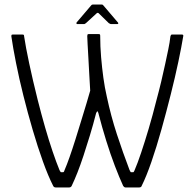

<svg xmlns="http://www.w3.org/2000/svg" viewBox="-20 -825 856 845"><path d="M226 0Q217 0 214 -7Q192 -50 169 -114Q146 -178 124 -253Q102 -328 83 -404Q64 -480 50.5 -548Q37 -616 30 -665Q30 -668 30.5 -670.5Q31 -673 36 -673Q38 -673 44 -673Q50 -673 56.5 -673Q63 -673 69 -673Q75 -673 78 -673Q83 -673 84.5 -671.5Q86 -670 86 -666Q93 -619 108.5 -546Q124 -473 146 -385Q162 -322 178.5 -264.5Q195 -207 211.5 -158.5Q228 -110 242 -76Q244 -73 245.5 -70Q247 -67 249 -67Q251 -67 253 -67Q255 -67 257 -67Q260 -67 261.5 -69.5Q263 -72 264 -76Q274 -99 286.5 -134.5Q299 -170 312 -211.5Q325 -253 337.5 -294Q350 -335 360.5 -369.5Q371 -404 377 -426Q375 -458 373 -496Q371 -534 369 -569.5Q367 -605 365.5 -631.5Q364 -658 364 -666Q364 -670 365 -672.5Q366 -675 370 -675Q373 -675 379 -675Q385 -675 392 -675Q399 -675 405 -675Q411 -675 414 -675Q419 -675 420 -673Q421 -671 421 -667Q421 -620 425 -573Q429 -526 435 -482.5Q441 -439 450 -400Q468 -315 494.5 -234Q521 -153 550 -77Q553 -72 554 -69.5Q555 -67 557 -67Q559 -67 561.5 -67Q564 -67 566 -67Q569 -67 572 -75Q585 -105 601 -152.5Q617 -200 634.5 -259Q652 -318 668 -382Q680 -426 689.5 -466Q699 -506 706.5 -541Q714 -576 720.5 -607Q727 -638 730 -665Q731 -669 732.5 -671Q734 -673 737 -673Q740 -673 746.5 -673Q753 -673 759.5 -673Q766 -673 772 -673Q778 -673 781 -673Q789 -673 786 -663Q779 -620 765 -553.5Q751 -487 731.5 -409.5Q712 -332 690.5 -255Q669 -178 646.5 -113Q624 -48 604 -8Q603 -4 600 -2Q597 0 592 0Q584 0 573 0Q562 0 551.5 0Q541 0 532 0Q529 0 526 -2.5Q523 -5 522 -7Q505 -44 485.5 -95Q466 -146 447.5 -205.5Q429 -265 413 -327Q411 -334 409 -335Q407 -336 403 -327Q390 -276 375.5 -228.5Q361 -181 347.5 -140Q334 -99 321 -66Q308 -33 296 -8Q294 -3 290.5 -1.5Q287 0 284 0Q276 0 265 0Q254 0 244 0Q234 0 226 0ZM320 -719Q317 -719 316.5 -721.5Q316 -724 317 -726L381 -801Q384 -805 388 -805H428Q433 -805 435 -801L499 -726Q501 -724 500.5 -721.5Q500 -719 496 -719H469Q466 -719 464 -720.5Q462 -722 459 -723L414 -767Q410 -770 406 -767L358 -723Q356 -722 354 -720.5Q352 -719 350 -719Z"/></svg>

Font: Glory Thin Light
Style: Regular
Weight: 300
Version: Version 1.011